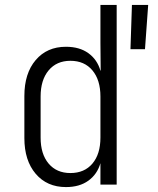

<svg xmlns="http://www.w3.org/2000/svg" viewBox="-20 -750 640 780"><path d="M510 -550 516 -730H582L569 -550ZM248 10Q171 10 125 -44Q79 -98 79 -189V-360Q79 -452 125 -506Q171 -560 248 -560Q303 -560 339 -534Q375 -508 388 -463H389L388 -576V-730H454V0H388V-87Q375 -42 339 -16Q303 10 248 10ZM266 -47Q323 -47 355.5 -85.5Q388 -124 388 -191V-358Q388 -425 355.5 -464Q323 -503 266 -503Q210 -503 177.5 -464Q145 -425 145 -358V-191Q145 -124 177.5 -85.5Q210 -47 266 -47Z"/></svg>

Font: Tiny ExtraLight
Style: Regular
Weight: 200
Monospace: yes
Designer: Philipp Nurullin, Konstantin Bulenkov
Foundry: JetBrains
Version: Version 2.251; ttfautohint (v1.8.4.7-5d5b)